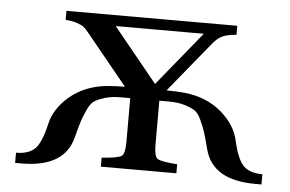

<svg xmlns="http://www.w3.org/2000/svg" viewBox="-42 -548 934 618"><g transform="rotate(5 425.0 -239.0)"><path d="M27 12V-21Q67 -21 87.5 -40.5Q108 -60 122 -121Q133 -172 180 -212Q227 -252 296 -260Q329 -263 357 -263V-264L223 -428Q215 -438 208 -443.5Q201 -449 186.5 -454Q172 -459 149 -461V-490H701V-461Q668 -458 654 -450.5Q640 -443 627 -428L493 -264V-263Q521 -263 554 -260Q623 -252 670 -212Q717 -172 728 -121Q742 -60 762.5 -40.5Q783 -21 823 -21V12H803Q664 12 639 -86Q629 -125 623.5 -141.5Q618 -158 608 -179.5Q598 -201 585 -208.5Q572 -216 551.5 -222Q531 -228 500 -228H472V-87Q472 -49 482.5 -41Q493 -33 547 -29V0H303V-29Q357 -33 367.5 -41Q378 -49 378 -87V-228H350Q319 -228 298.5 -222Q278 -216 265 -208.5Q252 -201 242 -179.5Q232 -158 226.5 -141.5Q221 -125 211 -86Q186 12 47 12ZM312 -454 453 -281H454L595 -454V-455H312Z"/></g></svg>

Font: Linguistics Pro
Style: Regular
Weight: 400
Designer: Stefan Peev, Context Ltd
Foundry: Stefan Peev, Context Ltd
Version: Version 001.000